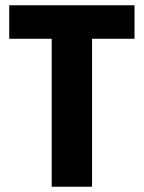

<svg xmlns="http://www.w3.org/2000/svg" viewBox="-20 -708 545 728"><path d="M176 0V-561H15V-688H490V-561H329V0Z"/></svg>

Font: Saira SemiCondensed
Style: Bold
Weight: 700
Width: 4
Designer: Hector Gatti with collaboration of the Omnibus-Type team
Foundry: Omnibus-Type
Version: Version 1.101